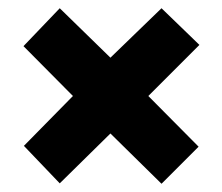

<svg xmlns="http://www.w3.org/2000/svg" viewBox="-20 -586 540 466"><path d="M372 -566 248 -446 125 -566 37 -474 157 -353 38 -232 125 -141 248 -262 372 -140 462 -230 340 -353 464 -477Z"/></svg>

Font: Noto Sans Ethiopic ExtraCondensed Black
Style: Regular
Weight: 900
Width: 2
Designer: Monotype Design Team
Foundry: Monotype Imaging Inc.
Version: Version 2.102